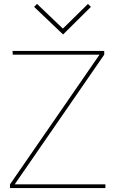

<svg xmlns="http://www.w3.org/2000/svg" viewBox="-20 -960 590 980"><path d="M444 -925 429 -940 301 -814 169 -940 154 -925 302 -784ZM518 0V-19H55L512 -681V-700H44L45 -681H488L31 -19V0Z"/></svg>

Font: Advent Pro
Style: Thin
Weight: 100
Designer: Andreas Kalpakidis
Foundry: Andreas Kalpakidis
Version: Version 2.002 2007